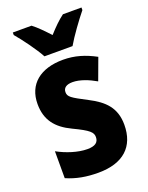

<svg xmlns="http://www.w3.org/2000/svg" viewBox="-146 -840 713 925"><g transform="rotate(-20 211.0 -378.0)"><path d="M142 -606H286C310 -648 359 -715 390 -753V-766H295C268 -746 244 -722 214 -689C184 -721 159 -747 134 -766H38V-753C69 -717 121 -646 142 -606ZM391 -165C391 -252 345 -297 269 -336C192 -376 178 -385 178 -409C178 -431 195 -443 226 -443C263 -443 306 -426 344 -404L385 -515C331 -544 280 -560 220 -560C103 -560 32 -502 32 -401C32 -319 72 -269 148 -233C228 -195 242 -180 242 -156C242 -128 223 -115 184 -115C136 -115 78 -134 33 -159V-21C83 1 135 10 195 10C323 10 391 -53 391 -165Z"/></g></svg>

Font: Noto Sans Khmer Condensed ExtraBold
Style: Regular
Weight: 800
Width: 3
Designer: Danh Hong and the Monotype Design Team
Foundry: Monotype Imaging Inc.
Version: Version 2.004